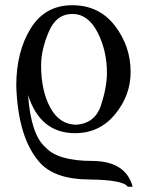

<svg xmlns="http://www.w3.org/2000/svg" viewBox="-20 -497 555 732"><path d="M485.8 214.8H466.8Q449.7 188.5 317.9 187.3Q186 186 129.9 120.6Q48.3 26.9 42 -169.9Q42 -299.3 96.7 -388.2Q151.4 -477.1 255.4 -477.1Q357.9 -477.1 418 -398.9Q478 -320.8 478 -222.7Q478 -133.3 418.7 -61.3Q359.4 10.7 266.1 10.7Q133.3 10.7 86.9 -134.8Q98.1 17.6 153.8 64.9Q200.2 116.2 329.8 116.5Q459.5 116.7 485.8 214.8ZM271.5 -21.5Q343.3 -27.3 365.5 -96.7Q387.7 -166 387.7 -219.2Q387.7 -304.2 351.8 -374Q315.9 -443.8 255.9 -443.8Q194.3 -443.8 165.5 -375Q136.7 -306.2 136.7 -248Q136.7 -150.4 172.1 -85.9Q207.5 -21.5 271.5 -21.5Z"/></svg>

Font: Kelvinch
Style: Regular
Weight: 400
Designer: Paul James MIller
Foundry: High-Logic / Made with FontCreator
Version: Version 3.30 September 23, 2016